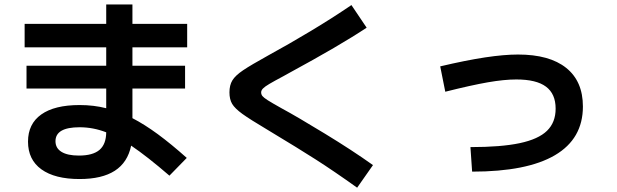

<svg xmlns="http://www.w3.org/2000/svg" viewBox="-20 -790 2852 887"><path d="M109.4 -135.7Q109.4 -217.8 170.7 -261.2Q231.9 -304.7 347.7 -304.7Q413.6 -304.7 470.7 -290V-380.9H102.5V-486.3H470.7V-571.3H93.8V-679.7H470.7V-769.5H591.8V-679.7H844.7V-571.3H591.8V-486.3H835V-380.9H591.8V-244.1Q647.5 -215.3 709 -170.2Q770.5 -125 842.8 -60.5L762.7 21.5Q659.7 -67.4 585.9 -117.2Q569.8 -39.6 510.5 -1.2Q451.2 37.1 347.7 37.1Q233.4 37.1 171.4 -7.6Q109.4 -52.2 109.4 -135.7ZM344.7 -71.3Q408.7 -71.3 439.5 -97.4Q470.2 -123.5 470.7 -178.7Q410.6 -202.1 347.7 -202.1Q236.3 -202.1 236.3 -137.7Q236.3 -105.5 264.2 -88.4Q292 -71.3 344.7 -71.3Z M1233.4 -179.7 1215.8 -190.4Q1134.3 -238.8 1099.6 -263.9Q1064.9 -289.1 1052.5 -310.1Q1040 -331.1 1040 -363.3Q1040 -396.5 1053.5 -418.7Q1066.9 -440.9 1103 -465.3Q1139.2 -489.7 1219.7 -534.2Q1313.5 -585.4 1414.8 -646.2Q1516.1 -707 1603.5 -766.6L1673.8 -662.1Q1552.2 -581.1 1314.5 -452.1L1290 -438.5Q1245.1 -414.6 1224.4 -402.3Q1203.6 -390.1 1195.1 -381.3Q1186.5 -372.6 1186.5 -363.3Q1186.5 -353.5 1192.4 -346.2Q1198.2 -338.9 1216.6 -327.1Q1234.9 -315.4 1280.3 -290Q1351.6 -251.5 1479.7 -173.3Q1607.9 -95.2 1703.1 -27.3L1629.9 77.1Q1520.5 -1 1438.2 -53.5Q1356 -106 1233.4 -179.7Z M2546.9 -288.1Q2546.9 -356.4 2502.4 -389.6Q2458 -422.9 2365.2 -422.9Q2309.1 -422.9 2233.4 -409.7Q2157.7 -396.5 2037.1 -366.2L2013.7 -483.4Q2133.8 -511.7 2221.4 -524.9Q2309.1 -538.1 2373 -538.1Q2518.6 -538.1 2595.7 -476.3Q2672.9 -414.6 2672.9 -297.9Q2672.9 -148.9 2543.7 -73Q2414.6 2.9 2161.1 2.9L2153.3 -110.4Q2295.4 -110.4 2381.3 -128.7Q2467.3 -147 2507.1 -185.8Q2546.9 -224.6 2546.9 -288.1Z"/></svg>

Font: Pretendard
Style: Bold
Weight: 700
Designer: Base glyphs from Inter by Rasmus Andersson; Hangeul glyphs from Noto Sans CJK(Source Han Sans) by Jang Soo-young and Kan
Foundry: Kil Hyung-jin
Version: Version 1.309